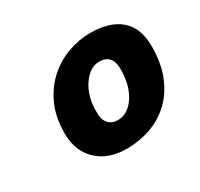

<svg xmlns="http://www.w3.org/2000/svg" viewBox="-85 -817 572 550"><g transform="rotate(-30 200.5 -542.0)"><path d="M60 -499Q60 -553 78.5 -593Q97 -633 127 -659.5Q157 -686 193.5 -699Q230 -712 266 -712Q332 -712 366.5 -681.5Q401 -651 401 -592Q401 -535 384 -493.5Q367 -452 338 -425Q309 -398 271.5 -385Q234 -372 194 -372Q132 -372 96 -406.5Q60 -441 60 -499ZM170 -505Q169 -483 180 -469.5Q191 -456 212 -456Q245 -456 268 -490.5Q291 -525 291 -579Q291 -628 248 -628Q231 -628 217 -618Q203 -608 192 -591.5Q181 -575 175 -552.5Q169 -530 170 -505Z"/></g></svg>

Font: PT Sans
Style: Bold Italic
Weight: 700
Italic angle: -12°
Designer: A.Korolkova, O.Umpeleva, V.Yefimov
Foundry: ParaType Ltd
Version: Version 2.003W OFL